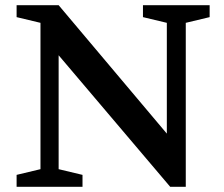

<svg xmlns="http://www.w3.org/2000/svg" viewBox="-20 -720 862 740"><path d="M44 0V-46L136 -68V-632L44 -654V-700H206L623 -205V-632L531 -654V-700H788V-654L696 -632V0H636L206 -507V-68L298 -46V0Z"/></svg>

Font: Volkhov
Style: Regular
Weight: 400
Designer: Cyreal (www.cyreal.org)
Foundry: Cyreal (www.cyreal.org)
Version: Version 1.010